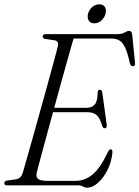

<svg xmlns="http://www.w3.org/2000/svg" viewBox="-21 -858 645 889"><path d="M342 0H10.5Q-1.5 0 -1 -10.5Q-1 -19.5 11.5 -22L54 -28Q76 -32 84 -56.5Q91.5 -82 104.5 -128Q117.5 -174 133.8 -231.8Q150 -289.5 167 -351Q184 -412.5 200 -470Q216 -527.5 228.2 -573Q240.5 -618.5 247 -643.5Q252 -667 233.5 -671L187.5 -678Q176.5 -681 176.5 -688.5Q176.5 -700 190.5 -700H523.5Q543.5 -700 555.8 -707.5Q568 -715 577 -715Q589 -715 591 -698L604 -569Q606.5 -552 595 -551.5Q584 -550.5 580 -566.5Q570 -613 558.5 -637.2Q547 -661.5 532 -670.5Q517 -679.5 496 -679.5H319.5Q311 -650.5 296.8 -599.8Q282.5 -549 265.2 -486.5Q248 -424 230 -359H382Q404 -359 417.5 -374Q431 -389 431.5 -432Q432.5 -442.5 441 -442.5Q450.5 -442.5 452.5 -430.5L473 -281.5Q475 -265 464.5 -264Q456 -263.5 452 -276Q441 -313 425.8 -325.8Q410.5 -338.5 383.5 -338.5H224.5Q208 -278 192.8 -222Q177.5 -166 166 -123.2Q154.5 -80.5 149 -58.5Q144.5 -39 155 -29.8Q165.5 -20.5 202.5 -20.5H327Q372.5 -20.5 408.5 -50.8Q444.5 -81 479 -155Q484.5 -166.5 491.5 -166.5Q500.5 -166.5 499.5 -152Q495.5 -108 476.8 -71Q458 -34 432.8 -11.5Q407.5 11 383 11Q371.5 11 362.8 5.5Q354 0 342 0ZM415.5 -750Q397.5 -750 389.8 -762.8Q382 -775.5 386.5 -794Q391.5 -813 406 -825.5Q420.5 -838 438.5 -838Q457 -838 464.8 -825.5Q472.5 -813 467.5 -794Q462.5 -775.5 448.2 -762.8Q434 -750 415.5 -750Z"/></svg>

Font: Fraunces 144pt Soft Light
Style: Italic
Weight: 300
Italic angle: -16°
Version: Version 1.000;[b76b70a41]